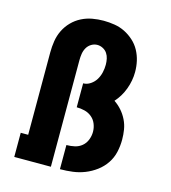

<svg xmlns="http://www.w3.org/2000/svg" viewBox="-110 -832 821 922"><g transform="rotate(15 300.0 -371.5)"><path d="M46 0V-120H83V-530Q83 -558 87.5 -586.5Q92 -615 104.5 -640.5Q117 -666 137 -686.5Q157 -707 182.5 -720Q208 -733 236 -738Q264 -743 292 -743Q319 -743 346.5 -738.5Q374 -734 398 -722Q422 -710 442.5 -691.5Q463 -673 476 -649Q489 -625 495 -598.5Q501 -572 501 -544Q501 -501 485.5 -459Q470 -417 441 -385Q462 -371 478.5 -352Q495 -333 506 -310.5Q517 -288 521 -263.5Q525 -239 525 -214Q525 -182 518 -151.5Q511 -121 493.5 -95Q476 -69 450.5 -50Q425 -31 396 -19.5Q367 -8 336 -4Q305 0 274 0H273V-120H274Q294 -120 314 -124.5Q334 -129 349.5 -142Q365 -155 372.5 -174.5Q380 -194 380 -214Q380 -234 372.5 -253Q365 -272 349.5 -285Q334 -298 314 -303Q294 -308 274 -308V-427Q293 -427 310 -438.5Q327 -450 337 -466.5Q347 -483 351.5 -502.5Q356 -522 356 -541Q356 -556 353 -570.5Q350 -585 342 -597Q334 -609 320.5 -616Q307 -623 293 -623Q277 -623 263 -614.5Q249 -606 241 -592Q233 -578 230.5 -562Q228 -546 228 -530V0Z"/></g></svg>

Font: Iosevka Curly Slab HvEx
Style: Regular
Weight: 900
Width: 7
Monospace: yes
Designer: Belleve Invis
Foundry: Belleve Invis
Version: Version 11.1.0; ttfautohint (v1.8.3)